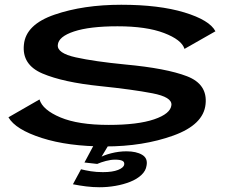

<svg xmlns="http://www.w3.org/2000/svg" viewBox="-20 -611 1003 807"><path d="M422.5 4.5Q581.5 4.5 708.5 -41.2Q835.5 -87 844 -173Q853 -257 766 -290.5Q679 -324 506 -340Q377 -352.5 298.2 -370Q219.5 -387.5 223 -422Q225.5 -457 291.2 -478.8Q357 -500.5 474 -500.5Q595.5 -500.5 669.5 -472.2Q743.5 -444 755.5 -405.5L885.5 -479.5Q861 -526.5 754.8 -558.8Q648.5 -591 489.5 -591Q330.5 -591 209.5 -549.5Q88.5 -508 80.5 -423.5Q71.5 -339 158.5 -302Q245.5 -265 401.5 -249Q537 -235 620.2 -219Q703.5 -203 700.5 -169.5Q697 -133 628 -109.5Q559 -86 437 -86Q309 -86 234 -117.5Q159 -149 146 -193L15.5 -118Q45 -66.5 155.8 -31Q266.5 4.5 422.5 4.5ZM399 176Q432 176 465.2 170.2Q498.5 164.5 527 153.2Q555.5 142 574.2 124.5Q593 107 596 85Q602 54 577.2 39.5Q552.5 25 511.5 25Q480 25 447.5 33.2Q415 41.5 397.5 52.5L388.5 78Q404.5 71 425.2 65.5Q446 60 463.5 60Q484.5 60 494.2 64.8Q504 69.5 502 81Q499.5 94 476.2 103.2Q453 112.5 412.5 112.5Q385 112.5 361.8 108.8Q338.5 105 320.5 100.5L286.5 163.5Q314 169 342.2 172.5Q370.5 176 399 176ZM388.5 78 435.5 0H373.5L335 72Z"/></svg>

Font: Anybody ExtraExpanded Medium
Style: Italic
Weight: 500
Width: 8
Italic angle: -10°
Version: Version 1.113;gftools[0.9.25]